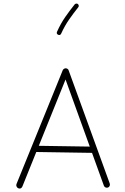

<svg xmlns="http://www.w3.org/2000/svg" viewBox="-20 -1048 712 1090"><path d="M83 20.5Q76.7 17.1 73.7 10Q70.8 2.9 73.7 -3.4L336.4 -649.9Q339.8 -656.7 347.4 -659.4Q355 -662.1 361.3 -658.2Q368.2 -654.8 369.6 -648.9L603 -6.3Q605.5 0.5 602.5 7.3Q599.6 14.2 592.8 16.6Q585.9 19 579.1 16.1Q572.3 13.2 569.8 6.3L502.4 -180.2L186 -185.1L106.9 11.2Q99.1 27.3 83 20.5ZM352.1 -596.7 200.2 -220.2 489.7 -215.8ZM422.4 -1024.9Q426.3 -1021.5 427 -1016.1Q427.7 -1010.7 424.3 -1006.8Q397 -972.7 372.6 -937.7Q348.1 -902.8 327.1 -856.9Q321.8 -845.7 310.1 -850.6Q298.8 -856 303.7 -867.7Q325.2 -915.5 350.8 -952.1Q376.5 -988.8 403.8 -1022.9Q407.2 -1026.9 412.8 -1027.6Q418.5 -1028.3 422.4 -1024.9Z"/></svg>

Font: Mikhak-DS1-FD ExtraLight
Style: Regular
Weight: 200
Designer: Amin Abedi
Version: Version 3.2